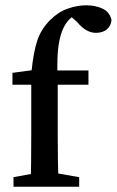

<svg xmlns="http://www.w3.org/2000/svg" viewBox="-20 -705 441 725"><path d="M31 0V-36L130 -54H176L279 -36V0ZM96 0Q97 -48 97.5 -96Q98 -144 98 -193V-385H27V-430L133 -444L98 -426L99 -435Q106 -507 120.5 -551Q135 -595 169 -629Q200 -660 236 -672.5Q272 -685 306 -685Q340 -685 367 -672.5Q394 -660 401 -630Q400 -609 384.5 -595Q369 -581 342 -581Q305 -581 271 -622L234 -655L316 -675L333 -647Q326 -652 316.5 -655Q307 -658 299 -658Q269 -658 242 -632Q215 -605 204 -550Q193 -495 198 -399V-193Q198 -96 201 0ZM148 -385V-439H314V-385Z"/></svg>

Font: Lisu Bosa SemiBold
Style: Regular
Weight: 600
Designer: David Morse, Annie Olsen, Victor Gaultney, Frank Grießhammer (Latin)
Foundry: SIL International
Version: Version 2.000